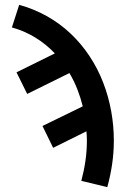

<svg xmlns="http://www.w3.org/2000/svg" viewBox="-20 -548 540 791"><path d="M422 223 315 197Q326 156 332 114.5Q338 73 338 31Q338 22 337.5 12Q337 2 336 -7L199 61L155 -29L321 -110Q312 -146 298.5 -180.5Q285 -215 266 -247L92 -161L48 -250L206 -328Q170 -366 125 -393.5Q80 -421 29 -435L59 -528Q118 -512 172 -482Q226 -452 270.5 -410Q315 -368 349 -316.5Q383 -265 405 -208Q427 -151 438 -90.5Q449 -30 449 31Q449 80 442 128Q435 176 422 223Z"/></svg>

Font: Zed Mono
Style: Bold
Weight: 700
Monospace: yes
Designer: Belleve Invis
Foundry: Belleve Invis
Version: Version 1.0.0; ttfautohint (v1.8.4)